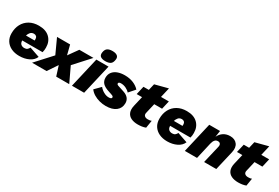

<svg xmlns="http://www.w3.org/2000/svg" viewBox="66 -1735 4003 2757"><g transform="rotate(30 2068.0 -356.5)"><path d="M284 9Q208 9 150 -18.5Q92 -46 59.5 -97Q27 -148 27 -218Q27 -305 62 -370.5Q97 -436 162 -473Q227 -510 316 -510Q432 -510 495.5 -448.5Q559 -387 559 -287Q559 -267 557 -246.5Q555 -226 549 -206H212Q212 -165 234 -145.5Q256 -126 291 -126Q322 -126 339.5 -141Q357 -156 366 -177L534 -119Q509 -58 440.5 -24.5Q372 9 284 9ZM312 -374Q275 -374 254 -350.5Q233 -327 223 -294H366Q367 -299 367 -303Q367 -307 367 -312Q367 -345 351.5 -359.5Q336 -374 312 -374Z M494 0 730 -258 619 -500H836L876 -342L989 -500H1223L993 -247L1110 0H894L843 -162L734 0Z M1392 -544Q1341 -544 1313.5 -563.5Q1286 -583 1292 -629Q1299 -681 1328 -702Q1357 -723 1412 -723Q1464 -723 1491.5 -702.5Q1519 -682 1513 -640Q1506 -584 1476 -564Q1446 -544 1392 -544ZM1473 -500 1357 0H1155L1271 -500Z M1719 10Q1666 10 1614 -3.5Q1562 -17 1518 -43.5Q1474 -70 1446 -108L1539 -202Q1567 -166 1610 -142Q1653 -118 1694 -118Q1743 -118 1743 -144Q1743 -164 1710 -174L1660 -191Q1580 -216 1547 -251.5Q1514 -287 1514 -342Q1514 -396 1542.5 -433.5Q1571 -471 1622 -490.5Q1673 -510 1740 -510Q1820 -510 1882.5 -484Q1945 -458 1984 -414L1897 -315Q1874 -343 1833.5 -362.5Q1793 -382 1751 -382Q1708 -382 1708 -357Q1708 -347 1717.5 -340Q1727 -333 1742 -329L1834 -299Q1888 -282 1917 -248.5Q1946 -215 1946 -166Q1946 -84 1886 -37Q1826 10 1719 10Z M2251 10Q2185 10 2138.5 -12.5Q2092 -35 2073.5 -80.5Q2055 -126 2070 -194L2109 -361H2020L2052 -500H2141L2166 -607L2381 -663L2343 -500H2473L2441 -361H2311L2274 -201Q2264 -165 2282.5 -145.5Q2301 -126 2339 -126Q2362 -126 2374.5 -128.5Q2387 -131 2399 -136L2379 -11Q2351 0 2318 5Q2285 10 2251 10Z M2736 9Q2660 9 2602 -18.5Q2544 -46 2511.5 -97Q2479 -148 2479 -218Q2479 -305 2514 -370.5Q2549 -436 2614 -473Q2679 -510 2768 -510Q2884 -510 2947.5 -448.5Q3011 -387 3011 -287Q3011 -267 3009 -246.5Q3007 -226 3001 -206H2664Q2664 -165 2686 -145.5Q2708 -126 2743 -126Q2774 -126 2791.5 -141Q2809 -156 2818 -177L2986 -119Q2961 -58 2892.5 -24.5Q2824 9 2736 9ZM2764 -374Q2727 -374 2706 -350.5Q2685 -327 2675 -294H2818Q2819 -299 2819 -303Q2819 -307 2819 -312Q2819 -345 2803.5 -359.5Q2788 -374 2764 -374Z M3027 0 3143 -500H3322L3306 -395Q3333 -451 3379.5 -480.5Q3426 -510 3487 -510Q3565 -510 3604 -459.5Q3643 -409 3623 -321L3548 0H3346L3415 -292Q3422 -323 3410 -341Q3398 -359 3370 -359Q3311 -359 3291 -272L3229 0Z M3914 10Q3848 10 3801.5 -12.5Q3755 -35 3736.5 -80.5Q3718 -126 3733 -194L3772 -361H3683L3715 -500H3804L3829 -607L4044 -663L4006 -500H4136L4104 -361H3974L3937 -201Q3927 -165 3945.5 -145.5Q3964 -126 4002 -126Q4025 -126 4037.5 -128.5Q4050 -131 4062 -136L4042 -11Q4014 0 3981 5Q3948 10 3914 10Z"/></g></svg>

Font: Work Sans ExtraBold
Style: Italic
Weight: 800
Italic angle: -13°
Designer: Wei Huang
Foundry: Wei Huang
Version: Version 2.012; ttfautohint (v1.8.3)